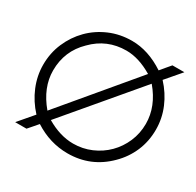

<svg xmlns="http://www.w3.org/2000/svg" viewBox="-157 -894 1094 1074"><g transform="rotate(30 390.5 -357.0)"><path d="M743 -714 659 -616Q710 -561 738 -494.5Q766 -428 766 -356Q766 -280 738 -215Q710 -150 659 -100Q553 6 403 6Q289 6 188 -59Q178 -47 163 -30Q148 -13 136 1H63L145 -95Q94 -150 66 -217.5Q38 -285 38 -356Q38 -432 66.5 -498Q95 -564 144 -613.5Q193 -663 259.5 -691.5Q326 -720 403 -720Q508 -720 613 -651Q623 -663 638.5 -681.5Q654 -700 666 -714ZM403 -657Q278 -657 191 -568Q102 -482 102 -356Q102 -246 187 -145L572 -604Q483 -657 403 -657ZM403 -57Q464 -57 518.5 -80.5Q573 -104 613.5 -144.5Q654 -185 677.5 -239.5Q701 -294 701 -356Q701 -468 617 -567L230 -109Q318 -57 403 -57Z"/></g></svg>

Font: Fundamental  Brigade Scvhlank
Style: Regular
Weight: 100
Designer: Peter Wiegel, original typeface by Arno Drescher 1935
Foundry: Peter Wiegel
Version: Version 0.000 2012 initial release